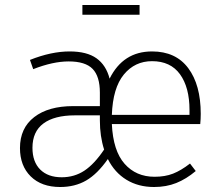

<svg xmlns="http://www.w3.org/2000/svg" viewBox="-20 -738 884 769"><path d="M782 -241H428Q433 -134 479 -82Q525 -30 599 -30Q641 -30 673 -42.5Q705 -55 741 -83L764 -53Q726 -21 686 -5Q646 11 597 11Q534 11 486.5 -18Q439 -47 412 -101Q370 -41 325 -15Q280 11 221 11Q146 11 103 -31.5Q60 -74 60 -145Q60 -225 117 -269Q174 -313 273 -313H380V-367Q380 -432 351 -462Q322 -492 255 -492Q192 -492 113 -461L100 -498Q185 -532 259 -532Q328 -532 366.5 -504.5Q405 -477 419 -423Q473 -532 589 -532Q684 -532 734 -465Q784 -398 784 -282Q784 -261 782 -241ZM739 -297Q739 -388 701 -440.5Q663 -493 589 -493Q520 -493 476 -439.5Q432 -386 428 -278H739ZM397 -139Q380 -192 380 -256V-276H280Q198 -276 154 -243.5Q110 -211 110 -146Q110 -90 141 -59Q172 -28 227 -28Q278 -28 318 -54.5Q358 -81 397 -139ZM310 -679V-718H539V-679Z"/></svg>

Font: FiraGO ExtraLight
Style: Regular
Weight: 200
Designer: bBox Type
Foundry: bBox Type GmbH
Version: Version 1.001